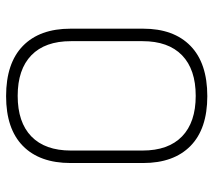

<svg xmlns="http://www.w3.org/2000/svg" viewBox="-56 -650 717 646"><g transform="rotate(-90 303.0 -327.5)"><path d="M302 11Q192 11 134.5 -45.5Q77 -102 77 -205V-449Q77 -553 134.5 -609.5Q192 -666 302 -666Q413 -666 471 -609.5Q529 -553 529 -449V-205Q529 -102 471 -45.5Q413 11 302 11ZM303 -28Q392 -28 439.5 -74Q487 -120 487 -207V-448Q487 -535 439.5 -581Q392 -627 303 -627Q214 -627 166.5 -581Q119 -535 119 -448V-207Q119 -120 166.5 -74Q214 -28 303 -28Z"/></g></svg>

Font: Sofia Sans Semi Condensed ExtraLight
Style: Regular
Weight: 250
Version: Version 4.100